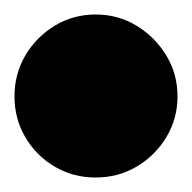

<svg xmlns="http://www.w3.org/2000/svg" viewBox="-82 -1193 265 265"><path d="M-62 -1060Q-62 -1029 -47 -1003.5Q-32 -978 -6.5 -963Q19 -948 50 -948Q81 -948 106.5 -963Q132 -978 147.5 -1003.5Q163 -1029 163 -1060Q163 -1091 147.5 -1116.5Q132 -1142 106.5 -1157.5Q81 -1173 50 -1173Q19 -1173 -6.5 -1157.5Q-32 -1142 -47 -1116.5Q-62 -1091 -62 -1060Z"/></svg>

Font: Linefont Black
Style: Regular
Weight: 900
Monospace: yes
Version: Version 3.002;gftools[0.9.33]